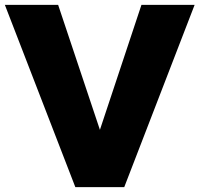

<svg xmlns="http://www.w3.org/2000/svg" viewBox="-20 -770 821 790"><path d="M0 -750H219.2L391.1 -235.8L562 -750H780.8L491.2 0H290Z"/></svg>

Font: Mayenne Sans Regular
Style: Regular
Weight: 600
Width: 6
Designer: Jérémy Landes — Studio Triple
Foundry: Jérémy Landes — Studio Triple
Version: Version 1.001;hotconv 1.0.109;makeotfexe 2.5.65596